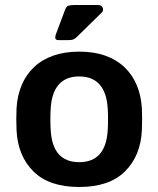

<svg xmlns="http://www.w3.org/2000/svg" viewBox="-20 -736 632 766"><path d="M296 10Q176 10 113.5 -52Q51 -114 46 -216Q45 -234 45 -260Q45 -286 46 -304Q49 -355 66.5 -396.5Q84 -438 115.5 -468Q147 -498 192.5 -514Q238 -530 296 -530Q355 -530 400 -514Q445 -498 476.5 -468Q508 -438 525.5 -396.5Q543 -355 546 -304Q547 -286 547 -260Q547 -234 546 -216Q541 -114 478.5 -52Q416 10 296 10ZM296 -89Q404 -89 410 -221Q411 -236 411 -260Q411 -284 410 -299Q407 -364 378.5 -397.5Q350 -431 296 -431Q242 -431 213.5 -397.5Q185 -364 182 -299Q181 -284 181 -260Q181 -236 182 -221Q188 -89 296 -89ZM214 -576Q201 -576 200.5 -584.5Q200 -593 204 -602L240 -698Q245 -711 254 -713.5Q263 -716 277 -716H372Q386 -716 390 -704.5Q394 -693 385 -685L285 -587Q277 -580 270.5 -578Q264 -576 252 -576Z"/></svg>

Font: Fz Rubik Med
Style: Regular
Weight: 500
Designer: Hubert and Fischer
Foundry: Hubert and Fischer
Version: Vit hóa bi FontZin.com